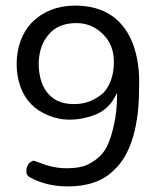

<svg xmlns="http://www.w3.org/2000/svg" viewBox="-20 -652 551 681"><path d="M395.4 -319.5H393.1Q363.2 -250.6 282.8 -234.5Q258.6 -227.6 223.6 -227.6Q188.5 -227.6 151.7 -242.5Q114.9 -257.5 90.2 -282.8Q65.5 -308 52.3 -344.8Q39.1 -381.6 39.1 -425.3Q39.1 -469 52.9 -506.9Q66.7 -544.8 93.1 -572.4Q151.7 -631 244.8 -632.2Q404.6 -632.2 455.2 -486.2Q473.6 -427.6 473.6 -365.5Q473.6 -303.4 470.1 -265.5Q466.7 -227.6 457.5 -187.4Q448.3 -147.1 429.9 -110.3Q411.5 -73.6 383.9 -48.3Q326.4 9.2 220.7 9.2Q144.8 9.2 86.2 -23Q72.4 -29.9 73.6 -44.8Q73.6 -69 92 -79.3Q96.6 -82.8 101.1 -81.6Q105.7 -80.5 124.1 -73.6Q170.1 -55.2 216.1 -55.2Q262.1 -55.2 288.5 -67.2Q314.9 -79.3 334.5 -98.3Q354 -117.2 364.9 -144.8Q375.9 -172.4 382.8 -203.4Q395.4 -255.2 395.4 -319.5ZM250.6 -570.1Q218.4 -570.1 193.7 -559.8Q169 -549.4 154 -531Q119.5 -493.1 117.2 -429.9Q117.2 -328.7 183.9 -294.3Q209.2 -282.8 242.5 -282.8Q275.9 -282.8 302.3 -294.3Q328.7 -305.7 348.3 -324.1Q383.9 -365.5 383.9 -432.2Q383.9 -492 347.1 -528.7Q308 -570.1 250.6 -570.1Z"/></svg>

Font: Mallanna
Style: Regular
Weight: 400
Designer: Purushoth Kumar Guthula
Foundry: Andhrapradesh Society for Knowledge Networks
Version: Version 1.0.4; ttfautohint (vUNKNOWN) -l 7 -r 28 -G 50 -x 13